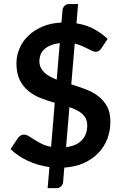

<svg xmlns="http://www.w3.org/2000/svg" viewBox="-20 -844 620 975"><path d="M315.5 -96.5Q368.5 -103.5 395.8 -132.2Q423 -161 423 -207.5Q423 -226.5 416.2 -240.8Q409.5 -255 397.2 -266Q385 -277 368.5 -285Q352 -293 332.5 -300ZM283.5 -625Q255.5 -621.5 236 -613.2Q216.5 -605 204 -593Q191.5 -581 185.8 -566Q180 -551 180 -534.5Q180 -515.5 186.8 -501.2Q193.5 -487 205.2 -475.8Q217 -464.5 233 -455.8Q249 -447 268 -439.5ZM342 -415.5Q378 -404.5 413.5 -391.2Q449 -378 477.2 -357Q505.5 -336 523 -304.8Q540.5 -273.5 540.5 -226.5Q540.5 -180 525 -139.2Q509.5 -98.5 479.5 -67.2Q449.5 -36 406 -16.2Q362.5 3.5 306.5 7L300.5 80.5Q300 92 290.8 101.8Q281.5 111.5 267.5 111.5H222L231 4.5Q172.5 -3.5 121 -27.5Q69.5 -51.5 33.5 -87L71.5 -143.5Q76.5 -151 84.8 -155.8Q93 -160.5 102.5 -160.5Q113.5 -160.5 126 -152.8Q138.5 -145 154.5 -134.8Q170.5 -124.5 191 -114Q211.5 -103.5 239.5 -98.5L258 -322Q222.5 -332 187.8 -345.5Q153 -359 125.2 -381.2Q97.5 -403.5 80.5 -437.5Q63.5 -471.5 63.5 -522.5Q63.5 -560.5 78.5 -596.8Q93.5 -633 122.8 -661.5Q152 -690 194.5 -708.5Q237 -727 292 -729.5L297.5 -792.5Q298.5 -804.5 307.5 -814Q316.5 -823.5 331 -823.5H376.5L368.5 -725.5Q421.5 -717 460 -695.2Q498.5 -673.5 526.5 -646.5L496.5 -601Q490 -591 483 -586Q476 -581 466 -581Q458.5 -581 448 -585.8Q437.5 -590.5 424.5 -597.2Q411.5 -604 395.2 -611Q379 -618 359.5 -622.5Z"/></svg>

Font: LatoLatin
Style: Bold
Weight: 700
Designer: Lukasz Dziedzic with Adam Twardoch and Botio Nikoltchev
Foundry: tyPoland Lukasz Dziedzic
Version: Version 2.015; 2015-08-06; http://www.latofonts.com/